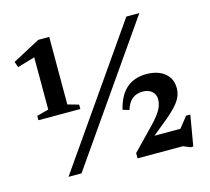

<svg xmlns="http://www.w3.org/2000/svg" viewBox="-100 -796 1014 928"><g transform="rotate(-15 407.0 -332.0)"><path d="M136 0 606.5 -676H671.5L201 0ZM685.5 -43 761.5 -138.5H782.5L756.5 14.5H743L708.5 0H481.5V-26.5L576.5 -124.5Q605 -153 621.2 -174.5Q637.5 -196 644.5 -214.2Q651.5 -232.5 651.5 -251Q651.5 -275 634.5 -290.2Q617.5 -305.5 588 -305.5Q558 -305.5 537 -289.5Q516 -273.5 504 -236L472 -245.5Q489 -315.5 528 -349Q567 -382.5 627 -382.5Q684 -382.5 718.2 -355Q752.5 -327.5 752.5 -279.5Q752.5 -253.5 741 -230.5Q729.5 -207.5 701.5 -179.8Q673.5 -152 623.5 -113L555.5 -57L553.5 -84.5H756ZM125.5 -339.5V-646.5L148.5 -607.5L38 -575.5L28 -604L166 -677.5H221V-339.5L276 -324V-302H66.5V-324Z"/></g></svg>

Font: Newsreader 16pt SemiBold
Style: Regular
Weight: 600
Designer: Hugues Gentile
Foundry: Production Type
Version: Version 1.003